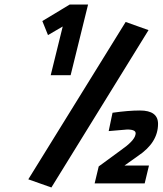

<svg xmlns="http://www.w3.org/2000/svg" viewBox="-20 -810 718 848"><path d="M167 -717 288 -790H369L292 -478H204L257 -693L192 -655ZM207 18 105 -18 535 -713 636 -677ZM477 -312Q547 -322 598 -322Q678 -322 678 -263Q678 -180 589 -121L530 -79H638L619 0H398L416 -75L513 -146Q572 -187 578 -214Q582 -227 572.5 -232.5Q563 -238 542 -238L460 -231Z"/></svg>

Font: Titillium Web SemiBold
Style: Italic
Weight: 600
Italic angle: -13°
Version: Version 1.002;PS 57.000;hotconv 1.0.70;makeotf.lib2.5.55311